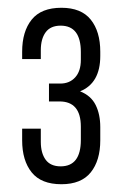

<svg xmlns="http://www.w3.org/2000/svg" viewBox="-20 -820 315 494"><path d="M138 -800C103.3 -800 77.8 -789.8 61.5 -769.5C45.2 -749.2 37 -721.7 37 -687V-668H85V-691C85 -710.3 89.2 -725.7 97.5 -737C105.8 -748.3 118.7 -754 136 -754C170.7 -754 188 -731.3 188 -686V-666C188 -646.7 183.2 -631.7 173.5 -621C163.8 -610.3 151 -605 135 -605H106V-559H133C169.7 -559 188 -537.3 188 -494V-460C188 -414.7 170.7 -392 136 -392C118.7 -392 105.8 -397.7 97.5 -409C89.2 -420.3 85 -435.7 85 -455V-489H37V-459C37 -424.3 45.2 -396.8 61.5 -376.5C77.8 -356.2 103.3 -346 138 -346C172 -346 197.2 -356.2 213.5 -376.5C229.8 -396.8 238 -424.3 238 -459V-493C238 -515 234 -534 226 -550C218 -566 204.7 -577.7 186 -585C220.7 -599 238 -629.3 238 -676V-687C238 -721.7 229.8 -749.2 213.5 -769.5C197.2 -789.8 172 -800 138 -800Z"/></svg>

Font: SVN-Bebas Neue
Style: Regular
Weight: 400
Designer: Ryoichi Tsunekawa
Foundry: Ryoichi Tsunekawa
Version: Version 001.003